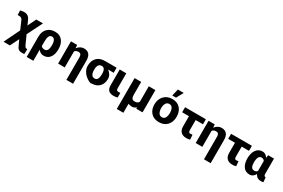

<svg xmlns="http://www.w3.org/2000/svg" viewBox="160 -2516 6584 4460"><g transform="rotate(30 3452.0 -285.5)"><path d="M10.7 -595.7Q77.1 -610.4 108.4 -610.4Q176.8 -610.4 216.8 -581.5Q256.8 -552.7 283.2 -493.2L334 -377L443.4 -599.6H622.1L418 -191.4L518.6 31.2Q533.2 64.5 550.8 83.5Q568.4 102.5 595.7 102.5Q603.5 102.5 607.4 101.6L601.6 233.4Q570.3 237.3 549.8 237.3Q488.3 237.3 457 220.2Q425.8 203.1 405.3 160.2L328.1 -5.9L211.9 227.5H41L245.1 -194.3L146.5 -420.9Q124 -475.6 46.9 -475.6Q33.2 -475.6 15.6 -472.7Z M683.6 264.6V-281.2Q683.6 -414.1 760.3 -494.1Q836.9 -574.2 966.3 -574.2Q1095.7 -574.2 1165 -487.8Q1234.4 -401.4 1234.4 -259.8V-252Q1234.4 -121.1 1175.3 -38.6Q1116.2 43.9 1003.9 43.9Q919.9 43.9 862.3 -32.2V264.6ZM862.3 -130.9Q891.6 -89.8 958 -89.8Q1056.6 -89.8 1056.6 -265.1Q1056.6 -440.4 956.1 -440.4Q862.3 -440.4 862.3 -258.8Z M1393.6 33.2V-563.5H1559.6L1566.4 -478.5Q1642.6 -574.2 1743.2 -574.2Q1928.7 -574.2 1928.7 -349.6V264.6H1749V-344.7Q1749 -440.4 1671.9 -440.4Q1607.4 -440.4 1571.3 -397.5V33.2Z M2013.7 -262.7V-271.5Q2013.7 -404.3 2090.8 -483.9Q2168 -563.5 2299.8 -563.5H2618.2V-427.7H2470.7Q2575.2 -341.8 2575.2 -249V-236.3Q2575.2 -113.3 2505.9 -37.1Q2436.5 39.1 2317.4 43.9Q2296.9 48.8 2275.9 48.8Q2254.9 48.8 2211.4 24.9Q2168 1 2123 -37.6Q2078.1 -76.2 2045.9 -137.2Q2013.7 -198.2 2013.7 -262.7ZM2189.5 -258.8Q2189.5 -89.8 2300.8 -89.8Q2395.5 -89.8 2398.4 -249V-271.5Q2398.4 -427.7 2300.8 -427.7Q2199.2 -427.7 2190.4 -291Z M2701.2 -140.6V-563.5H2877.9V-164.1Q2877.9 -127 2891.6 -112.3Q2905.3 -97.7 2935.5 -97.7Q2965.8 -97.7 2985.4 -99.6V24.4Q2933.6 39.1 2883.8 39.1Q2790 39.1 2745.6 -4.9Q2701.2 -48.8 2701.2 -140.6Z M3100.6 264.6V-563.5H3277.3V-214.8Q3277.3 -153.3 3298.8 -123Q3320.3 -92.8 3375 -92.8Q3450.2 -92.8 3481.4 -147.5V-563.5H3658.2V33.2H3492.2L3489.3 -2.9Q3434.6 43.9 3375 43.9Q3315.4 43.9 3277.3 22.5V264.6Z M3880.9 -43.9Q3803.7 -129.9 3803.7 -266.6Q3803.7 -403.3 3886.2 -492.7Q3968.8 -582 4107.4 -582Q4246.1 -582 4321.3 -495.1Q4396.5 -408.2 4396.5 -272Q4396.5 -135.7 4317.9 -46.9Q4239.3 42 4098.6 42Q3958 42 3880.9 -43.9ZM4013.2 -397.5Q3983.4 -347.7 3983.4 -270Q3983.4 -192.4 4013.7 -142.1Q4043.9 -91.8 4102.1 -91.8Q4160.2 -91.8 4188.5 -141.1Q4216.8 -190.4 4216.8 -269Q4216.8 -347.7 4189.5 -397.5Q4162.1 -447.3 4102.5 -447.3Q4043 -447.3 4013.2 -397.5ZM4060.5 -651.4 4104.5 -835.9H4261.7L4161.1 -651.4Z M4454.1 -428.7V-563.5H5012.7V-428.7H4816.4V-157.2Q4816.4 -90.8 4864.3 -90.8Q4887.7 -90.8 4922.9 -96.7L4932.6 31.2Q4884.8 43.9 4836.9 43.9Q4739.3 43.9 4688 -7.8Q4636.7 -59.6 4636.7 -158.2V-428.7Z M5084 33.2V-563.5H5250L5256.8 -478.5Q5333 -574.2 5433.6 -574.2Q5619.1 -574.2 5619.1 -349.6V264.6H5439.5V-344.7Q5439.5 -440.4 5362.3 -440.4Q5297.9 -440.4 5261.7 -397.5V33.2Z M5688.5 -428.7V-563.5H6247.1V-428.7H6050.8V-157.2Q6050.8 -90.8 6098.6 -90.8Q6122.1 -90.8 6157.2 -96.7L6167 31.2Q6119.1 43.9 6071.3 43.9Q5973.6 43.9 5922.4 -7.8Q5871.1 -59.6 5871.1 -158.2V-428.7Z M6534.2 -574.2Q6619.1 -574.2 6670.9 -485.4L6684.6 -563.5H6839.8V-158.2Q6839.8 -120.1 6850.6 -105.5Q6861.3 -90.8 6883.8 -90.8H6888.7L6901.4 34.2Q6876 43.9 6836.9 43.9Q6723.6 43.9 6679.7 -56.6Q6623 43.9 6532.2 43.9Q6417 43.9 6358.9 -40.5Q6300.8 -125 6300.8 -262.2Q6300.8 -399.4 6360.8 -486.8Q6420.9 -574.2 6534.2 -574.2ZM6479.5 -252Q6479.5 -89.8 6579.1 -89.8Q6635.7 -89.8 6662.1 -129.9V-394.5Q6635.7 -440.4 6580.1 -440.4Q6479.5 -440.4 6479.5 -252Z"/></g></svg>

Font: GenEi M Gothic v2 Heavy
Style: Regular
Weight: 800
Version: Version 2.0